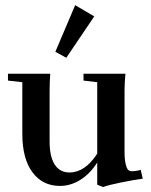

<svg xmlns="http://www.w3.org/2000/svg" viewBox="-20 -717 590 752"><path d="M239.7 -490.7 196.8 -514.2 274.4 -696.8 349.1 -652.8ZM214.8 11.2Q146.5 11.2 106.9 -42.5Q67.4 -96.2 67.4 -192.4V-395L11.2 -401.4V-428.2H176.8Q174.3 -394 174.3 -363.3V-162.6Q174.3 -104 194.1 -72.8Q213.9 -41.5 252.4 -41.5Q313 -41.5 360.8 -115.2V-395L307.1 -401.4V-428.2H471.2Q467.8 -390.1 467.8 -363.3V-122.6Q467.8 -92.3 472.2 -74.5Q476.6 -56.6 482.2 -51.5Q487.8 -46.4 496.1 -46.4Q513.7 -46.4 531.2 -51.8L539.1 -17.1Q502.4 -12.2 453.4 -2.2Q404.3 7.8 383.3 15.6L360.8 6.3V-80.6Q333.5 -37.1 295.2 -12.9Q256.8 11.2 214.8 11.2Z"/></svg>

Font: Elstob 14pt SemiBold
Style: Regular
Weight: 600
Designer: Peter S. Baker
Version: Version 1.015